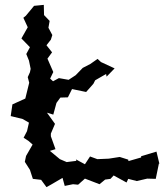

<svg xmlns="http://www.w3.org/2000/svg" viewBox="-20 -735 692 789"><path d="M73 -246 99 -231 91 -196 77 -169 97 -156 114 -141 87 -94 82 -70 103 -37 115 0 149 4 171 34 189 24 237 -4 246 29 280 22 301 24 329 -1 389 22 412 3 434 0 447 -14 500 15 507 0 542 9 585 -1 620 0 633 -63 635 -62 623 -112 560 -93V-88L508 -73L507 -79L472 -90L427 -83L380 -81L350 -92L329 -60L292 -80L294 -74L254 -69L226 -81L185 -115L208 -122L189 -175V-186L206 -226L173 -272L199 -264L212 -312L228 -334L259 -335L276 -369L334 -357L364 -391L371 -405L416 -431L418 -420L451 -454L395 -480L381 -493L351 -472L320 -456L291 -426L262 -407L222 -414L198 -401L186 -412L199 -439L175 -494L194 -520L171 -549L189 -572L195 -591L179 -621L184 -649L161 -673L160 -715L120 -711L86 -670L76 -662L94 -623L68 -577L103 -541L88 -513L99 -486L106 -452L103 -438L94 -418L100 -395L84 -330L31 -306L24 -258Z"/></svg>

Font: チョークS
Style: Regular
Weight: 400
Designer: [Stick] Fontworks Inc.
Foundry: [Stick] Fontworks Inc.
Version: Version 1.200;FEAKit 1.0